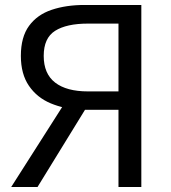

<svg xmlns="http://www.w3.org/2000/svg" viewBox="-20 -753 690 773"><path d="M457 0V-311H306Q239 -314 184 -337Q129 -360 96.5 -407.5Q64 -455 64 -528Q64 -604 97 -649Q130 -694 188 -713.5Q246 -733 320 -733H549V0ZM334 -385H457V-658H334Q248 -658 202 -629Q156 -600 156 -528Q156 -456 202 -420.5Q248 -385 334 -385ZM25 0 264 -375 337 -335 131 0Z"/></svg>

Font: Noto Sans HK
Style: Regular
Weight: 400
Designer: Ryoko NISHIZUKA 西塚涼子 (kana, bopomofo & ideographs); Paul D. Hunt (Latin, Greek & Cyrillic); Sandoll Communications 산돌커뮤니
Foundry: Adobe
Version: Version 2.004-H2;hotconv 1.0.118;makeotfexe 2.5.65603